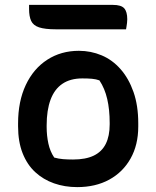

<svg xmlns="http://www.w3.org/2000/svg" viewBox="-20 -755 640 786"><path d="M303 -547Q352 -547 396 -528.5Q440 -510 473.5 -472Q507 -434 526.5 -378.5Q546 -323 546 -250V-237Q546 -162 514.5 -106Q483 -50 427 -19.5Q371 11 296 11Q245 11 201 -4.5Q157 -20 124 -50.5Q91 -81 72.5 -128Q54 -175 54 -238V-250Q54 -340 85.5 -407Q117 -474 173.5 -510.5Q230 -547 303 -547ZM317 -434Q268 -434 235.5 -412Q203 -390 187 -347Q171 -304 171 -242V-235Q171 -200 178 -167.5Q185 -135 202 -110Q220 -105 238 -103.5Q256 -102 279 -102Q331 -102 364 -118Q397 -134 413 -166Q429 -198 429 -246V-252Q429 -306 419 -349.5Q409 -393 387 -426Q373 -431 356.5 -432.5Q340 -434 317 -434ZM99 -735H442Q476 -735 488.5 -721Q501 -707 501 -676Q501 -668 500 -661Q499 -654 498 -647Q497 -640 496 -635H209Q164 -635 140 -643Q116 -651 107.5 -669.5Q99 -688 99 -718Q99 -721 99 -724.5Q99 -728 99 -730Q99 -732 99 -735Z"/></svg>

Font: Recursive Monospace Casual SemiBold
Style: Regular
Weight: 600
Version: Version 1.047